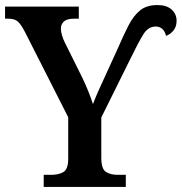

<svg xmlns="http://www.w3.org/2000/svg" viewBox="-22 -740 720 760"><path d="M151 0V-48H182Q210 -48 229 -59Q248 -70 248 -113V-276L77 -613Q62 -642 49.5 -654Q37 -666 11 -666H-2V-714H290V-666H270Q243 -666 231 -655Q219 -644 219 -627Q219 -615 223.5 -600Q228 -585 234 -573L303 -434Q318 -403 328 -377.5Q338 -352 346 -328Q355 -352 368.5 -382.5Q382 -413 398 -447L445 -550Q467 -601 486.5 -639Q506 -677 532 -698.5Q558 -720 601 -720Q638 -720 657.5 -702Q677 -684 677 -658Q677 -634 664.5 -619Q652 -604 635 -598Q632 -614 621.5 -624.5Q611 -635 594 -635Q565 -635 546 -605Q527 -575 495 -509L379 -275V-116Q379 -71 397.5 -59.5Q416 -48 442 -48H476V0Z"/></svg>

Font: Noto Serif SemiCondensed SemiBold
Style: Regular
Weight: 600
Width: 4
Designer: Monotype Design Team
Foundry: Monotype Imaging Inc.
Version: Version 2.013; ttfautohint (v1.8.4.7-5d5b)